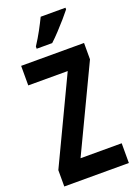

<svg xmlns="http://www.w3.org/2000/svg" viewBox="-173 -1002 757 1070"><g transform="rotate(-20 205.5 -467.0)"><path d="M397 0H14V-97L252 -598H18V-714H391V-617L153 -117H397ZM361 -924Q347 -906 323.5 -879Q300 -852 273.5 -823.5Q247 -795 224 -774H132V-787Q158 -827 178 -864Q198 -901 214 -934H361Z"/></g></svg>

Font: Noto Sans Sinhala UI ExtraCondensed
Style: Bold
Weight: 700
Width: 2
Designer: Jelle Bosma - Monotype Design Team
Foundry: Monotype Imaging Inc.
Version: Version 2.006; ttfautohint (v1.8.4.7-5d5b)